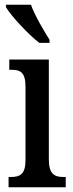

<svg xmlns="http://www.w3.org/2000/svg" viewBox="-20 -786 308 806"><path d="M145 -606H188V-619C164 -657 126 -721 110 -766H5V-756C25 -721 98 -642 145 -606ZM16 0H256V-43H246C209 -43 185 -55 185 -117V-536H19V-493H30C66 -493 87 -481 87 -423V-113C87 -54 63 -43 26 -43H16Z"/></svg>

Font: Noto Serif Tamil ExtraCondensed Medium
Style: Italic
Weight: 500
Width: 2
Italic angle: -12°
Designer: Indian Type Foundry, Tom Grace, and the Monotype Design Team
Foundry: Monotype Imaging Inc.
Version: Version 2.003